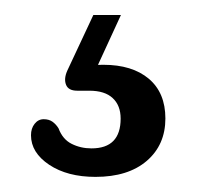

<svg xmlns="http://www.w3.org/2000/svg" viewBox="-20 -28 260 254"><path d="M103.5 -8.2H140L104.8 68.3L80.7 61.2Q88.3 59.5 97 58.6Q105.7 57.7 116.7 57.7Q154.9 57.7 176.9 76.2Q198.8 94.8 198.8 128.7Q198.8 163.6 174.2 184.8Q149.5 206 106.3 206Q69.2 206 45.1 190Q21 173.9 21 150.9Q21 141.8 25.8 135.8Q30.6 129.7 37.8 129.7Q44.7 129.7 49.4 133Q54.1 136.4 57.4 141.7Q62.9 156.4 74.8 162.3Q86.7 168.3 101 168.3Q139.6 168.3 139.6 128.9Q139.6 111.5 129.1 101.8Q118.7 92 98.2 92H82.2Q70.5 92 67.4 84.2Q64.2 76.3 69 65.5Z"/></svg>

Font: Fraunces 144pt S100 Black
Style: Regular
Weight: 900
Version: Version 1.000